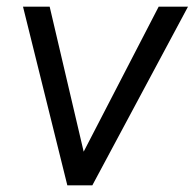

<svg xmlns="http://www.w3.org/2000/svg" viewBox="-20 -556 584 576"><path d="M257 0 544 -536H456L231 -101L129 -536H49L182 0Z"/></svg>

Font: Plus Jakarta Sans
Style: Italic
Weight: 400
Italic angle: -8°
Designer: Gumpita Rahayu
Foundry: Tokotype
Version: Version 2.071;gftools[0.9.30]